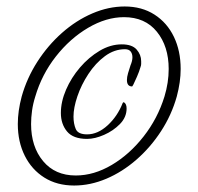

<svg xmlns="http://www.w3.org/2000/svg" viewBox="-20 -567 612 593"><path d="M209 6Q156 6 117 -18.5Q78 -43 56.5 -86Q35 -129 35 -184Q35 -224 47 -269Q63 -326 95.5 -376.5Q128 -427 171.5 -465.5Q215 -504 265 -525.5Q315 -547 365 -547Q418 -547 457 -522Q496 -497 517 -453.5Q538 -410 538 -354Q538 -314 526 -269Q510 -212 477.5 -162Q445 -112 401.5 -74Q358 -36 308.5 -15Q259 6 209 6ZM214 -25Q270 -25 325 -57.5Q380 -90 423.5 -145.5Q467 -201 488 -269Q501 -312 501 -354Q501 -424 464.5 -469Q428 -514 363 -514Q308 -514 252 -481Q196 -448 152.5 -392.5Q109 -337 89 -269Q82 -247 79 -225.5Q76 -204 76 -184Q76 -114 113 -69.5Q150 -25 214 -25ZM249 -138Q206 -138 187 -161Q168 -184 168 -218Q168 -253 184 -290Q200 -327 227 -358.5Q254 -390 287.5 -410Q321 -430 356 -430Q388 -430 402 -414Q416 -398 416 -378Q416 -374 416 -369.5Q416 -365 414 -360Q410 -346 403 -330Q396 -314 392 -306L389 -301L388 -300Q372 -300 372 -320Q372 -329 375.5 -341Q379 -353 383 -365Q389 -379 389 -390Q389 -401 383.5 -408Q378 -415 366 -415Q333 -415 304 -393.5Q275 -372 253 -338.5Q231 -305 219 -269.5Q207 -234 207 -207Q207 -185 214 -168.5Q221 -152 249 -152Q282 -152 312.5 -180Q343 -208 359 -249Q361 -252 363 -251Q371 -246 371 -232Q371 -205 350.5 -184Q330 -163 301.5 -150.5Q273 -138 249 -138Z"/></svg>

Font: Alex Brush
Style: Regular
Weight: 400
Designer: Robert E. Leuschke
Foundry: Robert E. Leuschke
Version: Version 1.111; ttfautohint (v1.8.4.7-5d5b)